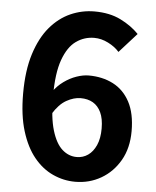

<svg xmlns="http://www.w3.org/2000/svg" viewBox="-54 -800 698 860"><g transform="rotate(5 295.0 -370.0)"><path d="M315.9 13.8Q263.6 13.8 215.5 -8.2Q167.4 -30.1 130.2 -75.6Q93 -121.1 71.3 -191.6Q49.5 -262 49.5 -360.1Q49.5 -463.5 73.1 -538.1Q96.8 -612.8 137 -660.5Q177.3 -708.1 228.8 -731Q280.3 -753.8 336.5 -753.8Q404.6 -753.8 454.3 -729.2Q504 -704.6 537.2 -669.9L458.6 -582.5Q439.5 -604.5 408.5 -620.1Q377.5 -635.8 345.6 -635.8Q300.9 -635.8 264.3 -609.9Q227.6 -584 205.8 -523.7Q184 -463.5 184 -360.1Q184 -264.2 201.3 -206.6Q218.6 -149 247.7 -123.1Q276.8 -97.2 313.2 -97.2Q341.4 -97.2 363.8 -112.8Q386.3 -128.4 399.9 -158.8Q413.6 -189.3 413.6 -233.9Q413.6 -278.2 400.3 -306.4Q387.1 -334.5 363.8 -348Q340.5 -361.5 308.4 -361.5Q277.8 -361.5 244.8 -343.1Q211.8 -324.7 183.7 -278.6L177.5 -378.2Q197.2 -406.3 224.4 -425.9Q251.5 -445.5 281.1 -455.7Q310.7 -465.8 335.4 -465.8Q397.4 -465.8 445.6 -441Q493.7 -416.2 521 -364.9Q548.3 -313.6 548.3 -233.9Q548.3 -157.8 516.5 -102.4Q484.6 -47 432 -16.6Q379.3 13.8 315.9 13.8Z"/></g></svg>

Font: Noto Sans TC Thin
Style: Regular
Weight: 100
Designer: Ryoko NISHIZUKA 西塚涼子 (kana, bopomofo & ideographs); Paul D. Hunt (Latin, Greek & Cyrillic); Sandoll Communications 산돌커뮤니
Foundry: Adobe
Version: Version 2.004-H2;hotconv 1.0.118;makeotfexe 2.5.65603